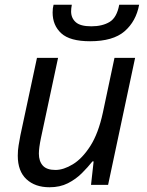

<svg xmlns="http://www.w3.org/2000/svg" viewBox="-20 -780 619 810"><path d="M189 10Q128 10 91.5 -24Q55 -58 55 -123Q55 -146 58.5 -166.5Q62 -187 66 -209L136 -536H225L153 -199Q144 -156 144 -132Q144 -100 160.5 -81.5Q177 -63 214 -63Q248 -63 287.5 -87Q327 -111 361 -164Q395 -217 414 -305L463 -536H550L436 0H364L375 -99H370Q351 -75 325.5 -49.5Q300 -24 266.5 -7Q233 10 189 10ZM360 -606Q275 -606 238.5 -639.5Q202 -673 202 -727Q202 -746 206 -760H283Q280 -744 280 -732Q280 -704 299.5 -686.5Q319 -669 365 -669Q412 -669 442.5 -687.5Q473 -706 483 -760H567Q554 -690 505.5 -648Q457 -606 360 -606Z"/></svg>

Font: Noto IKEA Latin
Style: Italic
Weight: 400
Italic angle: -12°
Designer: Monotype Design Team
Foundry: Monotype Imaging Inc.
Version: Version 1.0